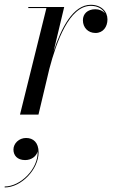

<svg xmlns="http://www.w3.org/2000/svg" viewBox="-65 -490 526 821"><path d="M133.5 -455.5 20.5 0H99.5L146 -195.5C176.5 -311.5 231 -465 323.5 -465C353 -465 373.5 -452 383.5 -433.5C374 -444 359.5 -450.5 343 -450.5C309 -450.5 289.5 -430.5 289.5 -403.5C289.5 -372.5 311 -349 343.5 -349C376 -349 394.5 -375.5 394.5 -407C394.5 -441 368 -469.5 323 -469.5C248 -469.5 196.5 -370.5 164 -269.5L209.5 -460H56V-455.5ZM-7.5 149.5C-7.5 174 8.5 194.5 42.5 194.5C68.5 194.5 90 179.5 96 157.5C99 232.5 22.5 307.5 -45 307.5V311.5C27 311.5 100 233.5 100 161.5C100 119.5 77.5 100 46.5 100C16 100 -7.5 123.5 -7.5 149.5Z"/></svg>

Font: Bodoni* 36pt
Style: Italic
Weight: 400
Italic angle: -13°
Version: Version 2.3